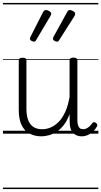

<svg xmlns="http://www.w3.org/2000/svg" viewBox="-20 -905 686 1300"><path d="M260 18Q216 18 181 0Q146 -18 126.5 -57.5Q107 -97 107 -161V-496Q107 -505 113 -509.5Q119 -514 132 -514Q146 -514 152.5 -510Q159 -506 159 -496V-167Q159 -123 170.5 -92.5Q182 -62 205.5 -46Q229 -30 266 -30Q296 -30 324.5 -42.5Q353 -55 378 -80.5Q403 -106 422 -148Q441 -190 451 -248V-497Q451 -506 457.5 -510.5Q464 -515 478 -515Q491 -515 497.5 -510.5Q504 -506 504 -497V-92Q504 -72 508 -58Q512 -44 520.5 -37Q529 -30 543 -30Q554 -30 564 -34.5Q574 -39 584.5 -48Q595 -57 605 -71Q610 -78 616.5 -78Q623 -78 631 -72Q637 -67 638.5 -60.5Q640 -54 636 -48Q625 -28 608.5 -13Q592 2 573 10Q554 18 534 18Q514 18 499.5 12Q485 6 474 -6Q463 -18 457.5 -35.5Q452 -53 452 -76L451 -133Q436 -90 413.5 -60.5Q391 -31 365 -14Q339 3 312 10.5Q285 18 260 18ZM211 -623Q203 -623 193 -628.5Q183 -634 183 -643Q183 -646 183.5 -648.5Q184 -651 187 -657L272 -824Q276 -830 280 -833.5Q284 -837 290 -837Q297 -837 305.5 -833.5Q314 -830 320.5 -824.5Q327 -819 327 -812Q327 -808 325.5 -804.5Q324 -801 321 -796L225 -634Q222 -629 219 -626Q216 -623 211 -623ZM367 -623Q358 -623 348.5 -628.5Q339 -634 339 -643Q339 -646 339.5 -648.5Q340 -651 343 -657L435 -824Q438 -830 442 -833.5Q446 -837 452 -837Q459 -837 467.5 -833.5Q476 -830 482.5 -824.5Q489 -819 489 -812Q489 -808 488 -804.5Q487 -801 484 -796L381 -634Q378 -629 375 -626Q372 -623 367 -623ZM0 365H646V375H0ZM0 -20H646V0H0ZM0 -505H646V-500H0ZM0 -885H646V-875H0Z"/></svg>

Font: Playwrite GB J Guides
Style: Regular
Weight: 400
Designer: Veronika Burian, José Scaglione
Foundry: TypeTogether
Version: Version 1.003